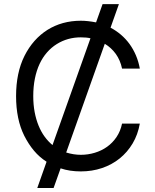

<svg xmlns="http://www.w3.org/2000/svg" viewBox="-20 -840 767 952"><path d="M101.2 -562.5Q122.2 -604.4 150.9 -636.9Q179.7 -669.4 215.2 -691.8Q250.7 -714.1 292.4 -725.7Q334.2 -737.2 380.7 -737.2Q414.4 -737.2 456.3 -729L488.6 -819.6H569.6L528.1 -702.8Q555.8 -688.2 579.5 -668Q603.3 -647.7 622 -622.2Q640.6 -596.6 653.8 -565.9Q666.9 -535.2 673.3 -500H585.2Q576.3 -541.9 554.2 -572.6Q532 -603.3 499.6 -622.9L308.2 -83.8Q345.5 -72.4 380.7 -72.4Q416.5 -72.4 450.1 -82.6Q483.7 -92.7 511 -112.2Q538.4 -131.7 557.9 -160.7Q577.4 -189.6 585.2 -227.3H673.3Q663.7 -172.6 637.6 -128.7Q611.5 -84.9 573 -54Q534.4 -23.1 485.4 -6.6Q436.4 9.9 380.7 9.9Q325.3 9.9 280.5 -5.3L245.7 92.3H164.8L210.9 -38Q175.4 -60.7 148.6 -92.7Q121.8 -124.6 100.5 -166.5Q59.7 -247.9 59.7 -363.6Q59.7 -479 101.2 -562.5ZM240.4 -120.7 428.6 -650.2Q409.8 -654.8 380.7 -654.8Q315 -654.8 261.4 -621.4Q234.7 -604.8 213.1 -580.1Q191.4 -555.4 176.3 -523.1Q161.2 -490.8 153.1 -450.8Q144.9 -410.9 144.9 -363.6Q144.9 -321 151.8 -284.4Q158.7 -247.9 171.2 -217.3Q183.6 -186.8 201.2 -162.6Q218.8 -138.5 240.4 -120.7Z"/></svg>

Font: Inter P
Style: Regular
Weight: 400
Designer: Rasmus Andersson
Foundry: rsms
Version: Version 3.018;git-588b23468